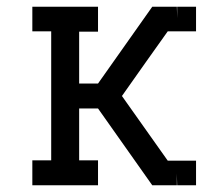

<svg xmlns="http://www.w3.org/2000/svg" viewBox="-20 -550 640 570"><path d="M76 0V-74H132V-457H76V-530H271V-456H215V-302H271L432 -530H505L506 -496V-530H562V-457H478L414 -367L342 -265L478 -73H562V0H506L505 -35V0H432L271 -228H215V-74H271V0Z"/></svg>

Font: Iosevka Slab Extended
Style: Regular
Weight: 400
Width: 7
Monospace: yes
Designer: Belleve Invis
Foundry: Belleve Invis
Version: Version 11.1.1; ttfautohint (v1.8.3)